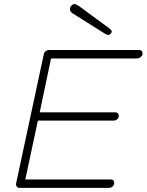

<svg xmlns="http://www.w3.org/2000/svg" viewBox="-20 -913 713 933"><path d="M505.9 -743.2Q500.5 -743.2 490.2 -749L333 -848.1Q319.8 -856.9 319.8 -868.2Q319.8 -877.9 326.7 -885.5Q333.5 -893.1 342.8 -893.1Q350.1 -893.1 366.2 -881.8L513.2 -773.9Q522.9 -765.6 522.9 -759.8Q522.9 -754.4 517.6 -748.8Q512.2 -743.2 505.9 -743.2ZM74.2 0Q65.9 0 61.3 -6.6Q56.6 -13.2 58.1 -21L192.9 -649.9Q194.3 -658.2 201.7 -664.1Q209 -669.9 215.8 -669.9H655.8Q672.9 -669.9 672.9 -651.9Q671.9 -643.1 663.8 -636Q655.8 -628.9 645 -628.9H228L172.9 -367.2H541Q548.3 -367.2 553 -362.3Q557.6 -357.4 557.1 -350.1Q557.1 -340.3 549.8 -333.7Q542.5 -327.1 533.2 -327.1H164.1L103 -41H517.1Q535.2 -41 535.2 -22.9Q535.2 -13.7 527.3 -6.8Q519.5 0 509.8 0Z"/></svg>

Font: Comic Neue Light
Style: Italic
Weight: 300
Italic angle: -12°
Designer: Craig Rozynski
Foundry: Craig Rozynski
Version: Version 2.003;hotconv 1.0.109;makeotfexe 2.5.65596